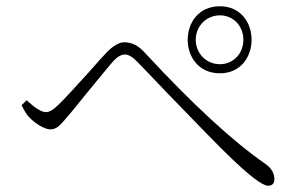

<svg xmlns="http://www.w3.org/2000/svg" viewBox="-20 -682 974 613"><path d="M836 -89C849 -89 856 -96 856 -110C856 -129 846 -146 827 -159C723 -231 595 -349 443 -513C423 -536 401 -547 377 -547C360 -547 341 -536 320 -514C311 -505 293 -485 265 -453C217 -400 185 -365 168 -349C151 -332 138 -324 127 -324C112 -324 92 -337 65 -362L49 -346C50 -344 52 -341 54 -336C61 -323 67 -314 72 -309C81 -299 92 -290 105 -282C120 -273 132 -269 141 -269C150 -269 159 -272 167 -279C173 -284 182 -293 193 -307C196 -311 199 -314 201 -316C210 -327 228 -348 254 -381C301 -438 330 -474 342 -487C355 -501 367 -508 379 -508C390 -508 404 -500 419 -484C436 -467 466 -435 511 -388C617 -278 684 -210 711 -184C776 -121 818 -89 836 -89ZM682 -448C817 -448 817 -662 682 -662C545 -662 545 -448 682 -448ZM682 -477C639 -477 605 -511 605 -555C605 -599 639 -633 682 -633C725 -633 757 -599 757 -555C757 -511 725 -477 682 -477Z"/></svg>

Font: AllPunType ExtraLight
Style: Regular
Weight: 280
Version: 1.0